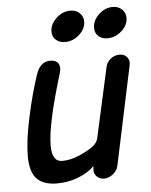

<svg xmlns="http://www.w3.org/2000/svg" viewBox="-51 -734 619 786"><g transform="rotate(-5 258.5 -341.0)"><path d="M236 -565Q212 -565 197.5 -578Q183 -591 183 -612Q183 -642 209 -666.5Q235 -691 268 -691Q290 -691 305 -677Q320 -663 320 -642Q320 -612 294 -588.5Q268 -565 236 -565ZM409 -565Q386 -565 372 -578Q358 -591 358 -612Q358 -642 383.5 -666.5Q409 -691 442 -691Q464 -691 479 -677Q494 -663 494 -642Q494 -612 468 -588.5Q442 -565 409 -565ZM152 9Q97 9 69.5 -19Q42 -47 42 -113Q42 -175 62.5 -270.5Q83 -366 109 -443Q126 -494 167 -494Q191 -494 200.5 -479.5Q210 -465 202 -439Q139 -234 139 -147Q139 -81 181 -81Q216 -81 253 -97.5Q290 -114 307 -127Q328 -142 332 -163L395 -448Q399 -468 415.5 -481Q432 -494 452 -494Q472 -494 483 -480.5Q494 -467 490 -448L404 -42Q400 -22 382.5 -8Q365 6 346 6Q328 6 316 -5.5Q304 -17 305 -33L306 -49Q282 -24 240.5 -7.5Q199 9 152 9Z"/></g></svg>

Font: Comic Neue
Style: Bold Italic
Weight: 700
Italic angle: -12°
Designer: Craig Rozynski
Foundry: Craig Rozynski
Version: Version 2.003